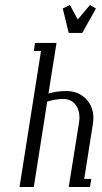

<svg xmlns="http://www.w3.org/2000/svg" viewBox="-20 -748 409 768"><path d="M58.1 0 144 -543.9H115.2L120.1 -576.2H206.1L173.8 -374Q206.5 -383.8 245.1 -383.8Q292.5 -383.8 323 -353.3Q353.5 -322.8 353.5 -276.4Q353.5 -266.1 352.1 -255.9L316.9 -32.2H345.2L339.8 0H254.9L295.9 -255.9Q297.9 -270.5 297.9 -277.3Q297.9 -310.5 280.3 -331.3Q262.7 -352.1 232.9 -352.1Q203.1 -352.1 168.9 -341.8L115.2 0ZM231 -713.9 259.8 -728 291 -669.9 339.8 -728 363.8 -713.9 309.1 -616.2H254.9Z"/></svg>

Font: Gawaa
Style: Italic
Weight: 400
Designer: T. Christopher White
Version: Version 1.0